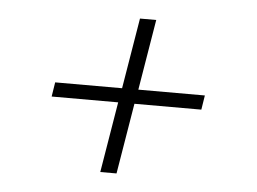

<svg xmlns="http://www.w3.org/2000/svg" viewBox="-38 -593 677 506"><g transform="rotate(5 300.0 -340.0)"><path d="M244 -134 275 -321H99L105 -359H282L313 -546H356L325 -359H501L495 -321H318L287 -134Z"/></g></svg>

Font: Iosevka Slab XLtExObl
Style: Regular
Weight: 200
Width: 7
Italic angle: -9°
Monospace: yes
Designer: Belleve Invis
Foundry: Belleve Invis
Version: Version 11.1.1; ttfautohint (v1.8.3)